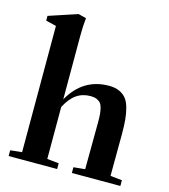

<svg xmlns="http://www.w3.org/2000/svg" viewBox="-109 -812 789 898"><g transform="rotate(15 286.0 -363.0)"><path d="M16.1 0V-27.8L72.3 -33.7V-645L22 -657.2V-680.2L160.6 -726.1L198.7 -716.3Q194.3 -678.7 194.3 -629.9V-322.3Q259.8 -439 385.7 -439Q414.6 -439 435.3 -429.7Q456.1 -420.4 468.8 -404.5Q481.4 -388.7 488.8 -362.1Q496.1 -335.4 498.8 -306.2Q501.5 -276.9 501.5 -235.8Q501.5 -99.1 500.5 -33.7L557.1 -27.8V0H322.3V-27.8L377.9 -33.2Q379.4 -254.4 379.4 -261.2Q379.4 -284.2 378.2 -299.1Q377 -314 373.3 -328.9Q369.6 -343.8 362.8 -351.8Q356 -359.9 344 -365Q332 -370.1 314.9 -370.1Q275.4 -370.1 246.1 -349.6Q216.8 -329.1 194.3 -285.2V-33.7L251 -27.8V0Z"/></g></svg>

Font: Elstob 14pt
Style: Bold
Weight: 700
Designer: Peter S. Baker
Version: Version 1.015